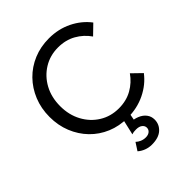

<svg xmlns="http://www.w3.org/2000/svg" viewBox="-269 -877 1281 1281"><g transform="rotate(-45 371.5 -237.0)"><path d="M638 -184 705 -119Q658 -57 583 -20.5Q508 16 418 16Q339 16 272.5 -12Q206 -40 157 -90.5Q108 -141 80.5 -209Q53 -277 53 -357Q53 -437 81 -505.5Q109 -574 158.5 -624.5Q208 -675 275 -703Q342 -731 421 -731Q510 -731 584 -694.5Q658 -658 705 -596L638 -531Q602 -583 547 -614Q492 -645 421 -645Q345 -645 284.5 -607.5Q224 -570 189 -505.5Q154 -441 154 -357Q154 -275 189 -210Q224 -145 284.5 -107.5Q345 -70 421 -70Q492 -70 547 -101Q602 -132 638 -184ZM306 220 341 166Q353 178 371.5 186Q390 194 411 194Q434 194 448 182.5Q462 171 462 153Q462 135 446.5 122.5Q431 110 402 110Q393 110 383 111Q373 112 362 116L391 -10H450L433 79L404 50Q441 50 471.5 62.5Q502 75 519.5 98Q537 121 537 151Q537 196 503.5 226.5Q470 257 406 257Q377 257 351 247Q325 237 306 220Z"/></g></svg>

Font: Wix Madefor Display Medium
Style: Regular
Weight: 500
Designer: Dalton Maag Ltd
Foundry: Dalton Maag Ltd
Version: Version 3.100